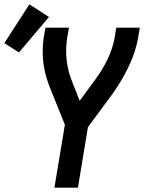

<svg xmlns="http://www.w3.org/2000/svg" viewBox="-60 -862 680 882"><path d="M190 0 238 -289 174 -448Q162 -476 153.5 -505Q145 -534 140.5 -564.5Q136 -595 136 -627Q136 -659 141 -691L149 -735H257L249 -691Q240 -636 246.5 -583Q253 -530 273 -483L306 -399L375 -493Q409 -538 433.5 -588.5Q458 -639 467 -691L474 -735H582L575 -691Q564 -628 536 -567Q508 -506 470 -450L469 -449Q467 -446 465.5 -443.5Q464 -441 462 -438L344 -278L298 0ZM27 -621 -40 -664 75 -842 165 -784Z"/></svg>

Font: Iosevka Curly SmBdExObl
Style: Regular
Weight: 600
Width: 7
Italic angle: -9°
Monospace: yes
Designer: Belleve Invis
Foundry: Belleve Invis
Version: Version 11.1.0; ttfautohint (v1.8.3)